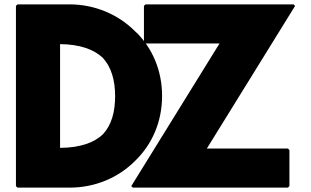

<svg xmlns="http://www.w3.org/2000/svg" viewBox="-20 -852 1424 879"><path d="M507 -412C507 -340 491 -280 451 -237C411 -199 348 -176 255 -175V-650C346 -649 409 -626 450 -588C490 -545 507 -484 507 -412ZM60 -832 53 -825V0L60 7H298C414 7 519 -37 596 -113L597 -114L604 -121C677 -194 722 -295 722 -413C722 -529 678 -630 605 -703H604L597 -710C521 -786 414 -832 298 -832ZM1331 -825 1324 -832H646L639 -825V-660L646 -653H985L581 0L588 7H1298L1305 0V-165L1298 -172H927Z"/></svg>

Font: Hussar Woodtype
Style: Blk
Weight: 900
Foundry: Cannot Into Space Fonts
Version: Version 1.07